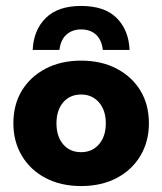

<svg xmlns="http://www.w3.org/2000/svg" viewBox="-20 -616 546 646"><path d="M253 10Q185 10 133.5 -17Q82 -44 53.5 -92Q25 -140 25 -201Q25 -264 53.5 -311Q82 -358 133.5 -385Q185 -412 253 -412Q321 -412 372.5 -385Q424 -358 452.5 -311Q481 -264 481 -201Q481 -140 452.5 -92Q424 -44 372.5 -17Q321 10 253 10ZM253 -104Q290 -104 313 -130.5Q336 -157 336 -201Q336 -245 313 -271.5Q290 -298 253 -298Q215 -298 192.5 -271.5Q170 -245 170 -201Q170 -157 192.5 -130.5Q215 -104 253 -104ZM90 -448Q93 -515 134 -555.5Q175 -596 253 -596Q332 -596 372.5 -555.5Q413 -515 416 -448H326Q322 -482 303 -499.5Q284 -517 253 -517Q223 -517 203.5 -499.5Q184 -482 180 -448Z"/></svg>

Font: Rokkitt SemiBold ExtraBold
Style: Regular
Weight: 800
Version: Version 3.103